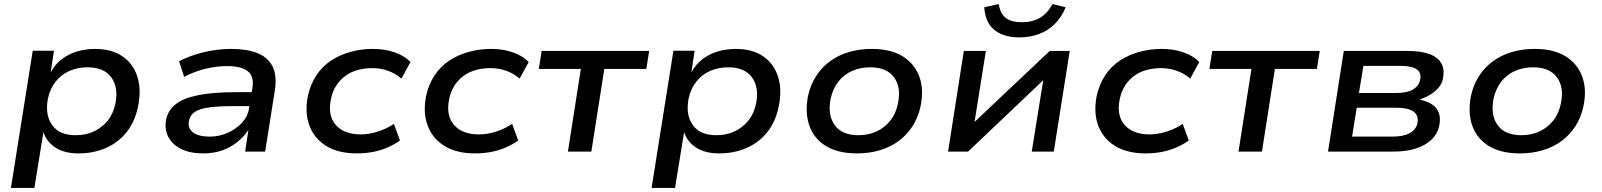

<svg xmlns="http://www.w3.org/2000/svg" viewBox="-20 -750 7928 950"><path d="M34 180 142 -499H247L231 -392Q253 -433 287.5 -458.5Q322 -484 363.5 -496Q405 -508 450 -508Q533 -508 586.5 -471Q640 -434 660 -369.5Q680 -305 663 -223Q648 -149 607.5 -97.5Q567 -46 505.5 -18.5Q444 9 368 9Q298 9 254 -20Q210 -49 195 -96V-97L150 180ZM354 -81Q405 -81 445 -100Q485 -119 513 -153.5Q541 -188 551 -238Q567 -318 530.5 -367.5Q494 -417 413 -417Q364 -417 323.5 -399Q283 -381 255.5 -346.5Q228 -312 217 -262Q202 -181 238 -131Q274 -81 354 -81Z M985 9Q920 9 876 -13Q832 -35 812.5 -73Q793 -111 802 -158Q812 -206 850.5 -235.5Q889 -265 962.5 -279.5Q1036 -294 1150 -294H1244L1234 -225H1141Q1065 -225 1017.5 -219Q970 -213 945.5 -197.5Q921 -182 915 -152Q908 -116 935 -95Q962 -74 1017 -74Q1064 -74 1106 -92.5Q1148 -111 1177.5 -143Q1207 -175 1212 -213L1229 -315Q1238 -373 1205.5 -398Q1173 -423 1103 -423Q1054 -423 1000 -410.5Q946 -398 891 -370L866 -447Q905 -467 948 -480.5Q991 -494 1036 -501Q1081 -508 1125 -508Q1201 -508 1253 -487.5Q1305 -467 1328 -422.5Q1351 -378 1340 -303L1292 0H1193L1209 -107Q1188 -75 1155 -48Q1122 -21 1080 -6Q1038 9 985 9Z M1745 9Q1656 9 1596.5 -26.5Q1537 -62 1512 -126Q1487 -190 1503 -274Q1516 -333 1545.5 -377.5Q1575 -422 1618.5 -450.5Q1662 -479 1715 -493.5Q1768 -508 1825 -508Q1885 -508 1934 -490.5Q1983 -473 2011 -443L1966 -361Q1938 -386 1900.5 -399.5Q1863 -413 1823 -413Q1785 -413 1751 -404Q1717 -395 1690 -375.5Q1663 -356 1644 -327Q1625 -298 1617 -258Q1601 -177 1642 -131Q1683 -85 1765 -85Q1807 -85 1850 -99Q1893 -113 1929 -137L1959 -55Q1933 -36 1899 -21Q1865 -6 1826.5 1.5Q1788 9 1745 9Z M2330 9Q2241 9 2181.5 -26.5Q2122 -62 2097 -126Q2072 -190 2088 -274Q2101 -333 2130.5 -377.5Q2160 -422 2203.5 -450.5Q2247 -479 2300 -493.5Q2353 -508 2410 -508Q2470 -508 2519 -490.5Q2568 -473 2596 -443L2551 -361Q2523 -386 2485.5 -399.5Q2448 -413 2408 -413Q2370 -413 2336 -404Q2302 -395 2275 -375.5Q2248 -356 2229 -327Q2210 -298 2202 -258Q2186 -177 2227 -131Q2268 -85 2350 -85Q2392 -85 2435 -99Q2478 -113 2514 -137L2544 -55Q2518 -36 2484 -21Q2450 -6 2411.5 1.5Q2373 9 2330 9Z M2790 0 2854 -409H2646L2660 -498H3192L3178 -409H2970L2906 0Z M3204 180 3312 -499H3417L3401 -392Q3423 -433 3457.5 -458.5Q3492 -484 3533.5 -496Q3575 -508 3620 -508Q3703 -508 3756.5 -471Q3810 -434 3830 -369.5Q3850 -305 3833 -223Q3818 -149 3777.5 -97.5Q3737 -46 3675.5 -18.5Q3614 9 3538 9Q3468 9 3424 -20Q3380 -49 3365 -96V-97L3320 180ZM3524 -81Q3575 -81 3615 -100Q3655 -119 3683 -153.5Q3711 -188 3721 -238Q3737 -318 3700.5 -367.5Q3664 -417 3583 -417Q3534 -417 3493.5 -399Q3453 -381 3425.5 -346.5Q3398 -312 3387 -262Q3372 -181 3408 -131Q3444 -81 3524 -81Z M4220 9Q4127 9 4067.5 -27Q4008 -63 3985 -127.5Q3962 -192 3978 -275Q3990 -330 4018 -373.5Q4046 -417 4087 -447Q4128 -477 4180.5 -492.5Q4233 -508 4294 -508Q4387 -508 4446 -471.5Q4505 -435 4528.5 -371.5Q4552 -308 4535 -225Q4523 -169 4495 -125.5Q4467 -82 4426 -52Q4385 -22 4333 -6.5Q4281 9 4220 9ZM4227 -81Q4278 -81 4318 -100Q4358 -119 4385.5 -153.5Q4413 -188 4423 -238Q4440 -318 4403.5 -367.5Q4367 -417 4286 -417Q4237 -417 4196 -399Q4155 -381 4128 -346Q4101 -311 4090 -262Q4074 -181 4110 -131Q4146 -81 4227 -81Z M4671 0 4749 -498H4858L4801 -140H4795L5174 -498H5273L5194 0H5085L5143 -360H5149L4770 0ZM5023 -565Q4971 -565 4932.5 -582Q4894 -599 4873.5 -632Q4853 -665 4850 -714L4922 -730Q4928 -684 4955.5 -662Q4983 -640 5036 -640Q5088 -640 5125 -661.5Q5162 -683 5188 -730L5253 -714Q5232 -664 5198.5 -631Q5165 -598 5120.5 -581.5Q5076 -565 5023 -565Z M5648 9Q5559 9 5499.5 -26.5Q5440 -62 5415 -126Q5390 -190 5406 -274Q5419 -333 5448.5 -377.5Q5478 -422 5521.5 -450.5Q5565 -479 5618 -493.5Q5671 -508 5728 -508Q5788 -508 5837 -490.5Q5886 -473 5914 -443L5869 -361Q5841 -386 5803.5 -399.5Q5766 -413 5726 -413Q5688 -413 5654 -404Q5620 -395 5593 -375.5Q5566 -356 5547 -327Q5528 -298 5520 -258Q5504 -177 5545 -131Q5586 -85 5668 -85Q5710 -85 5753 -99Q5796 -113 5832 -137L5862 -55Q5836 -36 5802 -21Q5768 -6 5729.5 1.5Q5691 9 5648 9Z M6108 0 6172 -409H5964L5978 -498H6510L6496 -409H6288L6224 0Z M6551 0 6629 -498H6943Q7012 -498 7054 -482Q7096 -466 7112.5 -435Q7129 -404 7119 -359Q7115 -337 7099.5 -318Q7084 -299 7060.5 -284Q7037 -269 7008 -259V-256Q7065 -244 7088.5 -211.5Q7112 -179 7101 -127Q7088 -67 7028 -33.5Q6968 0 6875 0ZM6670 -74H6868Q6921 -74 6953 -90Q6985 -106 6993 -139Q7001 -179 6974 -198Q6947 -217 6891 -217H6693ZM6704 -290H6889Q6942 -290 6971 -307Q7000 -324 7007 -356Q7014 -391 6989 -407.5Q6964 -424 6912 -424H6726Z M7500 9Q7407 9 7347.5 -27Q7288 -63 7265 -127.5Q7242 -192 7258 -275Q7270 -330 7298 -373.5Q7326 -417 7367 -447Q7408 -477 7460.5 -492.5Q7513 -508 7574 -508Q7667 -508 7726 -471.5Q7785 -435 7808.5 -371.5Q7832 -308 7815 -225Q7803 -169 7775 -125.5Q7747 -82 7706 -52Q7665 -22 7613 -6.5Q7561 9 7500 9ZM7507 -81Q7558 -81 7598 -100Q7638 -119 7665.5 -153.5Q7693 -188 7703 -238Q7720 -318 7683.5 -367.5Q7647 -417 7566 -417Q7517 -417 7476 -399Q7435 -381 7408 -346Q7381 -311 7370 -262Q7354 -181 7390 -131Q7426 -81 7507 -81Z"/></svg>

Font: Nunito Sans 7pt SemiExpanded SemiBold
Style: Italic
Weight: 600
Width: 6
Italic angle: -9°
Designer: Vernon Adams
Foundry: Vernon Adams
Version: Version 3.101;gftools[0.9.27]